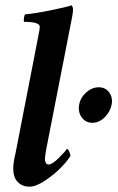

<svg xmlns="http://www.w3.org/2000/svg" viewBox="-20 -700 446 728"><path d="M354.5 -369.1Q379.4 -369.1 393.8 -349.9Q408.2 -330.6 403.3 -303.7Q397.9 -275.9 376.7 -255.1Q355.5 -234.4 330.1 -234.4Q304.2 -234.4 289.6 -255.4Q274.9 -276.4 280.3 -303.7Q285.6 -331.1 307.4 -350.1Q329.1 -369.1 354.5 -369.1ZM122.1 -546.9Q123 -552.7 125.5 -564.7Q127.9 -576.7 129.4 -585.2Q130.9 -593.8 130.9 -598.6Q130.9 -617.2 71.3 -617.2Q69.3 -620.1 70.8 -631.3Q72.3 -642.6 75.2 -645.5Q112.8 -648.9 172.9 -661.1Q232.9 -673.3 251 -679.7Q256.8 -676.3 256.8 -661.1Q256.8 -648.9 244.1 -587.9L154.3 -128.9Q150.4 -105.5 150.4 -96.7Q150.4 -88.9 153.8 -82.5Q157.2 -76.2 164.1 -76.2Q177.7 -76.2 203.4 -101.6Q229 -127 233.4 -135.7Q237.8 -135.7 242.4 -125.5Q247.1 -115.2 247.1 -109.4Q237.8 -92.3 211.9 -65.4Q186 -38.6 151.1 -15.4Q116.2 7.8 91.8 7.8Q65.4 7.8 47.9 -9.3Q30.3 -26.4 30.3 -61.5Q30.3 -85 39.1 -120.1Z"/></svg>

Font: Amiri
Style: Bold Slanted
Weight: 700
Italic angle: 9°
Designer: Khaled Hosny
Version: Version 000.107